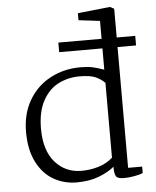

<svg xmlns="http://www.w3.org/2000/svg" viewBox="-56 -839 731 898"><g transform="rotate(-5 310.0 -390.0)"><path d="M513 -602V-35H579V-5Q564 2 537.5 6.5Q511 11 490 11Q461 11 453 -0.5Q445 -12 445 -46Q420 -24 374.5 -6Q329 12 268 12Q209 12 160 -16Q111 -44 81.5 -101.5Q52 -159 52 -244Q52 -328 89 -391.5Q126 -455 190 -489Q254 -523 332 -523Q366 -523 388 -518Q410 -513 424 -508Q438 -503 442 -502V-602H239V-647H442V-731L342 -743V-776L494 -792L513 -782V-647H600V-602ZM442 -440Q426 -457 400.5 -469Q375 -481 324 -481Q271 -481 225.5 -458.5Q180 -436 151.5 -384.5Q123 -333 123 -253Q123 -150 171.5 -95Q220 -40 295 -40Q337 -40 376 -52Q415 -64 442 -89Z"/></g></svg>

Font: Martel UltraLight
Style: Regular
Weight: 250
Designer: Dan Reynolds
Foundry: Dan Reynolds
Version: Version 1.001; ttfautohint (v1.1) -l 5 -r 5 -G 72 -x 0 -D la